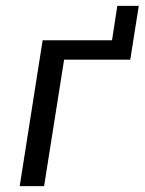

<svg xmlns="http://www.w3.org/2000/svg" viewBox="-20 -633 492 653"><path d="M47 0 125 -496H361L379 -613H452L423 -430H198L130 0Z"/></svg>

Font: Nunito Sans 7pt Condensed
Style: Italic
Weight: 400
Width: 3
Italic angle: -9°
Designer: Vernon Adams
Foundry: Vernon Adams
Version: Version 3.101;gftools[0.9.27]